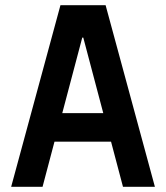

<svg xmlns="http://www.w3.org/2000/svg" viewBox="-20 -720 640 740"><path d="M144 0 190 -174H408L454 0H577L387 -700H213L23 0ZM220 -284 297 -575H301L378 -284Z"/></svg>

Font: CommitMonoV142 ExtLt
Style: Regular
Weight: 200
Monospace: yes
Designer: Eigil Nikolajsen
Foundry: Eigil Nikolajsen
Version: Version 1.142